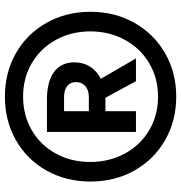

<svg xmlns="http://www.w3.org/2000/svg" viewBox="4 -772 775 824"><g transform="rotate(-90 392.0 -360.5)"><path d="M237.3 -546.9H377.9Q453.1 -546.9 494.4 -516.8Q535.6 -486.8 536.1 -428.7Q535.6 -390.6 517.3 -361.6Q499 -332.5 465.3 -315.9L552.7 -165H455.1L383.8 -296.4Q379.4 -295.9 371.1 -295.9H326.2V-165H237.3ZM24.4 -360.4Q24.4 -464.8 71.5 -548.8Q118.7 -632.8 201.9 -680.2Q285.2 -727.5 388.7 -727.5Q492.2 -727.5 575.2 -680.2Q658.2 -632.8 705.6 -548.8Q752.9 -464.8 752.9 -360.4Q752.9 -255.9 705.6 -171.9Q658.2 -87.9 575.2 -40Q492.2 7.8 388.7 7.8Q285.2 7.8 201.9 -40Q118.7 -87.9 71.5 -171.9Q24.4 -255.9 24.4 -360.4ZM668.9 -360.4Q668.5 -443.4 632.1 -509.3Q595.7 -575.2 532 -612.3Q468.3 -649.4 388.7 -649.4Q309.1 -649.4 245.1 -612.3Q181.2 -575.2 144.8 -509.5Q108.4 -443.8 108.4 -361.3Q108.4 -278.8 144.8 -212.2Q181.2 -145.5 245.1 -107.9Q309.1 -70.3 388.7 -70.3Q467.8 -70.3 531.7 -107.9Q595.7 -145.5 632.1 -211.9Q668.5 -278.3 668.9 -360.4ZM388.7 -367.2Q418 -367.7 434.6 -382.8Q451.2 -397.9 451.2 -421.9Q451.2 -446.3 434.6 -459.7Q418 -473.1 388.7 -473.6H326.2V-367.2Z"/></g></svg>

Font: Reddit Sans Chocolate
Style: Bold
Weight: 700
Designer: Stephen Hutchings
Foundry: Reddit
Version: Version 1.011